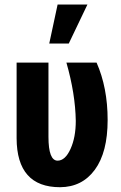

<svg xmlns="http://www.w3.org/2000/svg" viewBox="-20 -799 521 830"><path d="M189.5 -528.3V-207.5Q189.5 -104.5 229 -104.5Q261.7 -104.5 284.7 -154.8Q307.6 -205.1 307.6 -276.4Q305.7 -393.6 267.1 -528.3H397.5Q445.3 -419.9 445.3 -280.3Q445.3 -140.6 390.1 -65.4Q335 9.8 239.7 10.3Q52.7 10.3 51.8 -201.2V-528.3ZM229 -779.3H357.9L277.3 -610.8H192.9Z"/></svg>

Font: RobotoCondensed-Bold
Style: Bold
Weight: 700
Designer: Google
Version: Version 2.001240; 2014